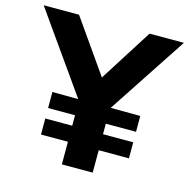

<svg xmlns="http://www.w3.org/2000/svg" viewBox="-104 -801 889 902"><g transform="rotate(15 340.0 -350.0)"><path d="M144 -110V-188H275V-239H144V-317L270 -316L-1 -700H171L351 -443L514 -700H681L428 -316L572 -315V-238H425V-187H572V-109H425V0H275V-110Z"/></g></svg>

Font: Readex Pro SemiBold
Style: Regular
Weight: 600
Designer: Bonnie Shaver-Troup, Thomas Jockin
Foundry: Lexend
Version: Version 1.204; ttfautohint (v1.8.4.7-5d5b)